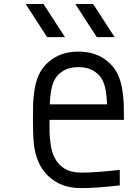

<svg xmlns="http://www.w3.org/2000/svg" viewBox="-20 -937 707 967"><path d="M307.3 -750H217.4L109.4 -916.7H199.2ZM557.3 -750H467.4L359.4 -916.7H449.2ZM248 -520.2Q234.4 -488.9 230.5 -411.5H519.5Q515.6 -488.9 502 -520.2Q487.6 -557.3 454.8 -578.1Q421.9 -599 375 -599Q328.1 -599 295.2 -578.1Q262.4 -557.3 248 -520.2ZM580.1 -546.2Q591.1 -518.2 596.7 -480.5Q602.2 -442.7 603.2 -413.7Q604.2 -384.8 604.2 -333.3H229.2Q229.2 -289.1 229.8 -265.3Q230.5 -241.5 235.4 -208.3Q240.2 -175.1 250 -153Q287.8 -67.7 388 -67.7Q463.5 -67.7 583.3 -81.4V-3.3Q464.8 10.4 388 10.4Q307.3 10.4 252 -27.3Q196.6 -65.1 171.9 -125.7Q154.9 -166.7 150.4 -213.5Q145.8 -260.4 145.8 -333.3Q145.8 -384.8 146.8 -413.7Q147.8 -442.7 153.3 -480.5Q158.9 -518.2 169.9 -546.2Q191.4 -604.2 245.1 -640.6Q298.8 -677.1 375 -677.1Q451.2 -677.1 504.9 -640.6Q558.6 -604.2 580.1 -546.2Z"/></svg>

Font: Monoid
Style: Regular
Weight: 400
Width: 4
Monospace: yes
Designer: Andreas Larsen (@larsenwork)
Version: Version 0.61